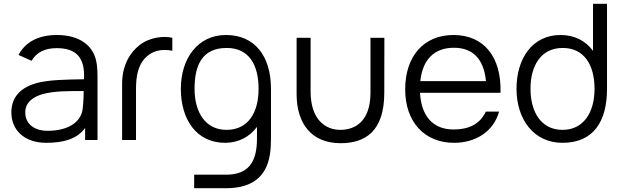

<svg xmlns="http://www.w3.org/2000/svg" viewBox="-20 -740 3298 1015"><path d="M78 -449.5 147 -418.5C173 -464.5 219.5 -485.5 279.5 -485.5C385 -485.5 430 -434 424 -321C325 -319.5 242.5 -318 177.5 -302C97 -280.5 40 -233.5 40 -145C40 -59 102 15 224.5 15C314 15 386.5 -4 430 -63.5V0H495.5V-335.5C495.5 -376 492.5 -416 479.5 -447C451 -517 379 -555 280.5 -555C181.5 -555 113 -516.5 78 -449.5ZM113.5 -145C113.5 -203.5 161 -229.5 207 -243C266.5 -259.5 350.5 -259 422.5 -258.5C422 -231.5 421 -197 418 -175C414.5 -92.5 336 -48.5 233 -48.5C146 -48.5 113.5 -98 113.5 -145Z M625.5 -296.5V0H699V-269.5C699 -334 708 -404 762 -446.5C801 -478.5 851 -480 891 -471.5V-540C843.5 -552 767.5 -542 716.5 -500.5C670.5 -464.5 625.5 -399 625.5 -296.5Z M1170 15C1242 15 1300 -17.5 1338.5 -69V-8.5C1339 118.5 1292 183.5 1175 183.5H1006.5V255H1175C1307 255 1387 199 1406.5 78.5C1411 51 1412.5 23.5 1412.5 -7.5V-270.5C1412.5 -444 1326.5 -555 1174.5 -555C1026 -555 936 -431.5 936 -270.5C936 -108.5 1018.5 15 1170 15ZM1008.5 -270.5C1008.5 -392.5 1046.5 -486.5 1179 -486.5C1296 -486.5 1347 -397.5 1347 -270.5C1347 -145.5 1292.5 -53.5 1177.5 -53.5C1065 -53.5 1008.5 -147.5 1008.5 -270.5Z M1780.5 17C1909.5 17 2011.5 -44.5 2011.5 -249.5L2012 -540H1938.5V-249.5C1938.5 -100 1859 -54 1780 -53.5C1701 -53 1622 -107 1622 -256V-540H1548V-243C1548 -88 1625.5 17 1780.5 17Z M2380.5 15C2491 15 2588 -41.5 2618.5 -150H2548.5C2515.5 -81 2455 -55.5 2377.5 -55.5C2270 -55.5 2206.5 -125.5 2200.5 -249.5H2626C2631.5 -440 2537.5 -555 2377.5 -555C2221.5 -555 2122 -444.5 2122 -267.5C2122 -96.5 2223 15 2380.5 15ZM2202 -311C2213.5 -424.5 2275.5 -487.5 2379.5 -487.5C2480 -487.5 2538 -427.5 2549 -311Z M2953.5 15C3117.5 15 3189 -98 3189 -270.5V-720H3115V-471C3076.5 -523.5 3018 -555 2943 -555C2795 -555 2710.5 -431.5 2710.5 -270.5C2710.5 -108.5 2802 15 2953.5 15ZM2784.5 -270.5C2784.5 -392.5 2839 -486.5 2955 -486.5C3067.5 -486.5 3123 -397.5 3123 -270.5C3123 -147.5 3066.5 -53.5 2953.5 -53.5C2841 -53.5 2784.5 -147.5 2784.5 -270.5Z"/></svg>

Font: Eudonet
Style: Regular
Weight: 400
Designer: Mikhail Sharanda
Foundry: Mikhail Sharanda
Version: Version 4.503;Glyphs 3.1.2 (3151)